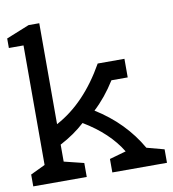

<svg xmlns="http://www.w3.org/2000/svg" viewBox="-76 -727 714 794"><g transform="rotate(-10 281.0 -330.0)"><path d="M303.7 -264.6Q422.9 -190.4 488.3 -76.2L561.5 -56.6V0H332V-56.6L401.4 -76.2Q350.6 -160.2 246.1 -222.7Q201.2 -181.6 141.6 -150.4V-79.1L224.6 -58.6V0H0V-49.8L61.5 -79.1V-581.1H0V-621.1L96.7 -660.2H141.6V-236.3Q264.6 -301.8 350.6 -454.1H462.9V-376H394.5Q353.5 -310.5 303.7 -264.6Z"/></g></svg>

Font: Hopone
Style: Regular
Weight: 400
Foundry: SIL International (SIL)
Version: Version 1.00 September 3, 2015, initial release